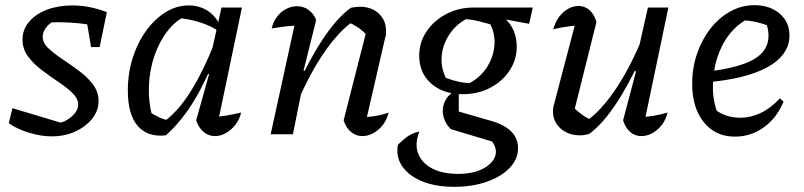

<svg xmlns="http://www.w3.org/2000/svg" viewBox="-20 -519 3108 742"><path d="M14 -43 28 -101 231 -40 200 -42Q222 -45 240.5 -56.5Q259 -68 270.5 -83Q282 -98 282 -115Q282 -138 260.5 -159Q239 -180 207 -201.5Q175 -223 143 -247Q111 -271 89 -300Q67 -329 67 -366Q67 -405 92.5 -435Q118 -465 161.5 -481.5Q205 -498 260 -498Q293 -498 326.5 -491.5Q360 -485 393 -472L367 -415Q329 -424 289.5 -428.5Q250 -433 210 -433Q192 -433 174 -432.5Q156 -432 139 -429L188 -437Q169 -428 157 -411Q145 -394 145 -377Q145 -353 167 -332.5Q189 -312 221 -290.5Q253 -269 285 -245.5Q317 -222 339 -193Q361 -164 361 -128Q361 -91 336 -60Q311 -29 270.5 -10.5Q230 8 180 8Q139 8 92.5 -6Q46 -20 14 -43ZM332 -337 309 -473 393 -472 365 -337Z M621 4Q551 12 512.5 -32Q474 -76 474 -169Q474 -235 492.5 -294Q511 -353 544 -399Q577 -445 619.5 -471.5Q662 -498 709 -498Q750 -498 781.5 -478Q813 -458 830 -421L829 -396Q764 -441 663 -450L698 -457Q658 -439 626.5 -398Q595 -357 576.5 -302.5Q558 -248 555.5 -188Q553 -128 568 -70L548 -92Q570 -78 591 -67.5Q612 -57 637 -53L614 -49Q668 -88 717 -166Q766 -244 813 -363L831 -347Q785 -223 734.5 -137.5Q684 -52 621 4ZM818 -26 801 -66Q828 -68 855 -72.5Q882 -77 912 -84Q905 -56 889 -36Q873 -16 852.5 -4.5Q832 7 811 7Q786 7 767 -9Q748 -25 738 -54L788 -232L779 -235L836 -490H915Z M1308 -54 1397 -403 1401 -380Q1380 -402 1363.5 -413Q1347 -424 1324 -434L1345 -437Q1288 -397 1231 -313.5Q1174 -230 1125 -113L1113 -149Q1139 -210 1166.5 -263Q1194 -316 1222.5 -360Q1251 -404 1279.5 -436.5Q1308 -469 1336 -489Q1346 -491 1354.5 -492Q1363 -493 1370 -493Q1416 -493 1444 -466.5Q1472 -440 1472 -399Q1472 -392 1471.5 -385Q1471 -378 1468 -371L1398 -67Q1424 -69 1443.5 -73Q1463 -77 1482 -84Q1475 -56 1459.5 -36Q1444 -16 1423 -4.5Q1402 7 1380 7Q1356 7 1336.5 -9Q1317 -25 1308 -54ZM1026 0 1127 -462 1140 -420Q1114 -420 1089.5 -417.5Q1065 -415 1030 -409Q1036 -436 1051.5 -455.5Q1067 -475 1087 -485Q1107 -495 1128 -495Q1152 -495 1171.5 -481.5Q1191 -468 1202 -442L1153 -246L1161 -244L1112 0Z M1735 203Q1663 203 1611 181.5Q1559 160 1534 123Q1509 86 1518 40Q1543 16 1559.5 5.5Q1576 -5 1601 -11Q1582 36 1595.5 73Q1609 110 1649 131.5Q1689 153 1751 153Q1806 153 1843.5 134.5Q1881 116 1892.5 87.5Q1904 59 1882 28L1722 -20Q1706 -36 1698.5 -54.5Q1691 -73 1691 -90Q1691 -118 1707.5 -141Q1724 -164 1753 -172V-88L1881 -51Q1982 -21 1982 54Q1982 96 1949.5 130Q1917 164 1861 183.5Q1805 203 1735 203ZM1769 -155Q1693 -155 1646.5 -196Q1600 -237 1600 -304Q1600 -355 1628.5 -397.5Q1657 -440 1705 -465Q1753 -490 1812 -490Q1885 -490 1931 -448Q1977 -406 1977 -338Q1977 -288 1949 -246Q1921 -204 1874 -179.5Q1827 -155 1769 -155ZM1795 -198Q1836 -220 1861 -258Q1886 -296 1890.5 -340.5Q1895 -385 1875 -425Q1854 -431 1830.5 -437Q1807 -443 1781 -445Q1741 -423 1716 -385Q1691 -347 1687 -303Q1683 -259 1703 -218Q1733 -207 1755.5 -202.5Q1778 -198 1795 -198ZM1920 -416 1812 -490H2039L2025 -427L1933 -444Z M2285 -434 2198 -86 2192 -108Q2210 -90 2230 -75.5Q2250 -61 2268 -55L2247 -52Q2303 -91 2359 -174Q2415 -257 2464 -376L2477 -341Q2450 -278 2422.5 -224.5Q2395 -171 2367 -127.5Q2339 -84 2311 -52Q2283 -20 2256 -1Q2237 4 2222 4Q2177 4 2147 -22Q2117 -48 2117 -89Q2117 -104 2122 -119L2212 -462L2251 -425Q2215 -422 2181.5 -417.5Q2148 -413 2118 -406Q2126 -434 2141 -454Q2156 -474 2175.5 -485Q2195 -496 2216 -496Q2239 -496 2257.5 -480.5Q2276 -465 2285 -434ZM2388 -54 2438 -243 2429 -246 2484 -490H2563L2466 -26L2449 -66Q2478 -67 2505.5 -71.5Q2533 -76 2560 -84Q2553 -56 2537.5 -36Q2522 -16 2501 -4.5Q2480 7 2459 7Q2434 7 2415.5 -9Q2397 -25 2388 -54Z M2820 9Q2745 9 2700 -46.5Q2655 -102 2655 -196Q2655 -257 2674 -312Q2693 -367 2726 -409Q2759 -451 2802.5 -475Q2846 -499 2896 -499Q2955 -499 2993 -466.5Q3031 -434 3031 -382Q3031 -343 3008 -311.5Q2985 -280 2942.5 -257.5Q2900 -235 2841.5 -221Q2783 -207 2712 -201V-242Q2837 -257 2893.5 -290Q2950 -323 2950 -381Q2950 -411 2937 -438L2964 -413Q2936 -426 2906 -433Q2876 -440 2844 -441L2873 -448Q2830 -426 2799 -386.5Q2768 -347 2751.5 -295Q2735 -243 2735 -181Q2735 -151 2741.5 -121Q2748 -91 2761 -64L2743 -96Q2765 -79 2789.5 -71.5Q2814 -64 2842 -64Q2881 -64 2920 -82.5Q2959 -101 2994 -139L3008 -126Q2982 -63 2932 -27Q2882 9 2820 9Z"/></svg>

Font: Piazzolla Thin Medium
Style: Italic
Weight: 500
Italic angle: -11.3°
Version: Version 2.005